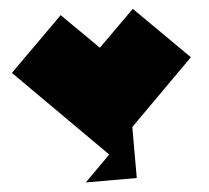

<svg xmlns="http://www.w3.org/2000/svg" viewBox="-62 -805 1198 1103"><g transform="rotate(-5 537.0 -253.0)"><path d="M536 84 20 -432 328 -738 536 -532 744 -738 1052 -432 682 -62V232H388L536 84Z"/></g></svg>

Font: El Pececito
Style: Regular
Weight: 400
Designer: deFharo
Foundry: deFharo
Version: El Pececito Version 1.000